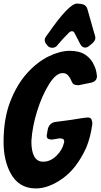

<svg xmlns="http://www.w3.org/2000/svg" viewBox="-38 -1033 564 1077"><path d="M255 -765Q240 -765 229 -776L223 -784Q213 -795 213 -808Q213 -819 220 -828Q227 -837 233 -846Q349 -1013 394 -1013Q398 -1012 406 -1012Q409 -1011 416 -1011Q444 -1008 452 -983L490 -849Q497 -829 497 -821Q497 -805 480 -790Q471 -783 461 -774.5Q451 -766 439 -766Q423 -766 412 -786L381 -846Q376 -858 365 -858Q358 -858 350 -851Q309 -810 287 -783L284 -779Q273 -765 255 -765ZM163 24Q66 24 20 -64Q-18 -136 -18 -237Q-18 -366 19 -462Q56 -558 113 -621.5Q170 -685 234.5 -716.5Q299 -748 354 -748Q408 -748 442 -725Q476 -702 492 -662Q502 -641 505 -612L506 -607Q506 -576 472 -569Q438 -562 403 -555Q387 -555 378 -559Q369 -563 362.5 -579.5Q356 -596 344.5 -609.5Q333 -623 313 -623Q276 -623 237 -560.5Q198 -498 170.5 -410.5Q143 -323 138 -241Q138 -126 204 -126Q245 -126 278.5 -159Q312 -192 321 -232Q322 -233 322 -239Q322 -251 314 -254Q306 -257 296 -257L254 -250Q242 -250 233 -254Q224 -258 224 -272Q224 -276 230 -308Q239 -344 273 -349Q371 -361 426 -371Q446 -374 453 -374Q470 -374 475 -363.5Q480 -353 480 -338Q470 -262 445 -203Q392 -88 313.5 -32Q235 24 163 24Z"/></svg>

Font: Bangerz
Style: Bold
Weight: 700
Designer: vernon adams
Foundry: Vernon Adams
Version: Version 2.10;February 7, 2025;FontCreator 13.0.0.2683 64-bit